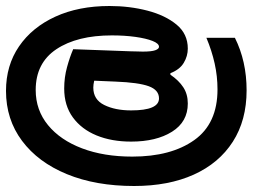

<svg xmlns="http://www.w3.org/2000/svg" viewBox="-121 -633 842 640"><g transform="rotate(-90 300.0 -313.0)"><path d="M319 88Q219 88 147.5 42Q76 -4 38 -88Q0 -172 0 -287Q0 -415 39.5 -511Q79 -607 150.5 -660.5Q222 -714 317 -714Q402 -714 465.5 -670.5Q529 -627 564.5 -549.5Q600 -472 600 -369Q600 -302 584.5 -242.5Q569 -183 538 -145.5Q507 -108 458 -108Q433 -108 410.5 -121.5Q388 -135 376 -166H371Q352 -138 329 -123Q306 -108 275 -108Q214 -108 181 -160.5Q148 -213 148 -297Q148 -362 168.5 -412Q189 -462 228.5 -491Q268 -520 325 -520Q362 -520 396.5 -510.5Q431 -501 456 -490L449 -299Q449 -290 448.5 -277Q448 -264 448 -258Q448 -229 452.5 -216.5Q457 -204 464 -204Q475 -204 483.5 -225.5Q492 -247 497 -282.5Q502 -318 502 -361Q502 -477 456 -546Q410 -615 320 -615Q253 -615 203 -574Q153 -533 125.5 -460.5Q98 -388 98 -293Q98 -164 153 -86.5Q208 -9 322 -9Q366 -9 408.5 -18.5Q451 -28 494 -46V49Q416 88 319 88ZM292 -204Q320 -204 332.5 -238Q345 -272 348 -349L351 -420Q338 -423 328 -423Q288 -423 270 -386.5Q252 -350 252 -297Q252 -204 292 -204Z"/></g></svg>

Font: Noto Sans Mono Black
Style: Regular
Weight: 900
Designer: Monotype Design Team
Foundry: Monotype Imaging Inc.
Version: Version 2.014